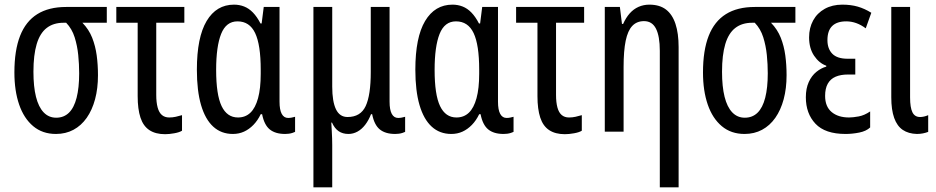

<svg xmlns="http://www.w3.org/2000/svg" viewBox="-20 -567 4032 827"><path d="M221 10Q163 10 123 -23.5Q83 -57 62.5 -116.5Q42 -176 42 -255Q42 -350 66.5 -412.5Q91 -475 140.5 -506Q190 -537 265 -537H440V-469H335Q363 -440 377 -404.5Q391 -369 396.5 -328.5Q402 -288 402 -243Q402 -186 389.5 -139.5Q377 -93 353.5 -59.5Q330 -26 296.5 -8Q263 10 221 10ZM222 -60Q255 -60 277 -81.5Q299 -103 310 -146Q321 -189 321 -251Q321 -290 317 -330Q313 -370 301.5 -406.5Q290 -443 265 -469H254Q210 -469 181 -446.5Q152 -424 138 -377Q124 -330 124 -258Q124 -194 135 -150Q146 -106 168 -83Q190 -60 222 -60Z M691 11Q650 11 623.5 -6.5Q597 -24 585 -60.5Q573 -97 573 -153V-469H481V-537H774V-469H653V-158Q653 -126 659 -104Q665 -82 677.5 -71.5Q690 -61 709 -61Q723 -61 737 -64Q751 -67 764 -71V-4Q753 3 731 7Q709 11 691 11Z M983 10Q933 10 898.5 -21.5Q864 -53 846 -114.5Q828 -176 828 -267Q828 -406 870 -476.5Q912 -547 988 -547Q1011 -547 1031.5 -539Q1052 -531 1069.5 -513Q1087 -495 1102 -466H1107L1116 -537H1184V-129Q1184 -94 1193.5 -76.5Q1203 -59 1221 -59Q1229 -59 1236.5 -60.5Q1244 -62 1251 -64V1Q1247 3 1239.5 5.5Q1232 8 1223.5 9Q1215 10 1208 10Q1166 10 1142 -9.5Q1118 -29 1109 -75H1103Q1090 -48 1071.5 -29Q1053 -10 1031 0Q1009 10 983 10ZM1005 -61Q1037 -61 1058.5 -81.5Q1080 -102 1091.5 -144Q1103 -186 1103 -249V-267Q1103 -374 1079 -424.5Q1055 -475 1003 -475Q954 -475 932.5 -421Q911 -367 911 -266Q911 -159 934.5 -110Q958 -61 1005 -61Z M1330 240V-537H1411V-194Q1411 -130 1427 -96.5Q1443 -63 1477 -63Q1533 -63 1555 -110Q1577 -157 1577 -257V-537H1658V-129Q1658 -94 1667.5 -76.5Q1677 -59 1695 -59Q1703 -59 1710.5 -60.5Q1718 -62 1725 -64V1Q1721 3 1713.5 5.5Q1706 8 1697.5 9Q1689 10 1682 10Q1640 10 1616 -9.5Q1592 -29 1583 -75H1578Q1568 -49 1553 -29.5Q1538 -10 1519.5 0Q1501 10 1481 10Q1456 10 1438.5 -2Q1421 -14 1410 -39H1407Q1408 -21 1409 -4Q1410 13 1410.5 28.5Q1411 44 1411 58V240Z M1924 10Q1874 10 1839.5 -21.5Q1805 -53 1787 -114.5Q1769 -176 1769 -267Q1769 -406 1811 -476.5Q1853 -547 1929 -547Q1952 -547 1972.5 -539Q1993 -531 2010.5 -513Q2028 -495 2043 -466H2048L2057 -537H2125V-129Q2125 -94 2134.5 -76.5Q2144 -59 2162 -59Q2170 -59 2177.5 -60.5Q2185 -62 2192 -64V1Q2188 3 2180.5 5.5Q2173 8 2164.5 9Q2156 10 2149 10Q2107 10 2083 -9.5Q2059 -29 2050 -75H2044Q2031 -48 2012.5 -29Q1994 -10 1972 0Q1950 10 1924 10ZM1946 -61Q1978 -61 1999.5 -81.5Q2021 -102 2032.5 -144Q2044 -186 2044 -249V-267Q2044 -374 2020 -424.5Q1996 -475 1944 -475Q1895 -475 1873.5 -421Q1852 -367 1852 -266Q1852 -159 1875.5 -110Q1899 -61 1946 -61Z M2413 11Q2372 11 2345.5 -6.5Q2319 -24 2307 -60.5Q2295 -97 2295 -153V-469H2203V-537H2496V-469H2375V-158Q2375 -126 2381 -104Q2387 -82 2399.5 -71.5Q2412 -61 2431 -61Q2445 -61 2459 -64Q2473 -67 2486 -71V-4Q2475 3 2453 7Q2431 11 2413 11Z M2822 240V-348Q2822 -411 2805.5 -443.5Q2789 -476 2754 -476Q2723 -476 2703.5 -455.5Q2684 -435 2675 -391.5Q2666 -348 2666 -279V0H2585V-537H2650L2659 -464H2664Q2676 -491 2692.5 -509.5Q2709 -528 2730.5 -537.5Q2752 -547 2777 -547Q2821 -547 2848.5 -526Q2876 -505 2889.5 -464Q2903 -423 2903 -364V240Z M3187 10Q3129 10 3089 -23.5Q3049 -57 3028.5 -116.5Q3008 -176 3008 -255Q3008 -350 3032.5 -412.5Q3057 -475 3106.5 -506Q3156 -537 3231 -537H3406V-469H3301Q3329 -440 3343 -404.5Q3357 -369 3362.5 -328.5Q3368 -288 3368 -243Q3368 -186 3355.5 -139.5Q3343 -93 3319.5 -59.5Q3296 -26 3262.5 -8Q3229 10 3187 10ZM3188 -60Q3221 -60 3243 -81.5Q3265 -103 3276 -146Q3287 -189 3287 -251Q3287 -290 3283 -330Q3279 -370 3267.5 -406.5Q3256 -443 3231 -469H3220Q3176 -469 3147 -446.5Q3118 -424 3104 -377Q3090 -330 3090 -258Q3090 -194 3101 -150Q3112 -106 3134 -83Q3156 -60 3188 -60Z M3622 10Q3534 10 3492.5 -34Q3451 -78 3451 -148Q3451 -186 3463.5 -213.5Q3476 -241 3496.5 -257.5Q3517 -274 3539 -280V-284Q3508 -295 3486.5 -327Q3465 -359 3465 -406Q3465 -447 3482.5 -479Q3500 -511 3532.5 -529Q3565 -547 3608 -547Q3645 -547 3674.5 -538.5Q3704 -530 3733 -512L3709 -445Q3689 -460 3668 -467.5Q3647 -475 3625 -475Q3585 -475 3564.5 -455Q3544 -435 3544 -394Q3544 -357 3565 -335.5Q3586 -314 3631 -314H3664V-246H3632Q3601 -246 3579 -236.5Q3557 -227 3545.5 -206.5Q3534 -186 3534 -154Q3534 -108 3562 -84.5Q3590 -61 3637 -61Q3654 -61 3678.5 -65.5Q3703 -70 3728 -87V-18Q3711 -2 3681 4Q3651 10 3622 10Z M3929 10Q3893 9 3868.5 -7.5Q3844 -24 3831.5 -59Q3819 -94 3819 -148V-537H3900V-147Q3900 -104 3910 -83.5Q3920 -63 3943 -63Q3951 -63 3960 -65Q3969 -67 3978 -71V1Q3968 5 3955.5 7.5Q3943 10 3929 10Z"/></svg>

Font: Noto Sans ExtraCondensed
Style: Regular
Weight: 400
Width: 2
Designer: Monotype Design Team
Foundry: Monotype Imaging Inc.
Version: Version 2.013